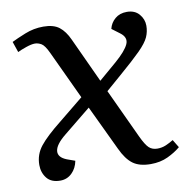

<svg xmlns="http://www.w3.org/2000/svg" viewBox="-66 -588 661 668"><g transform="rotate(-10 264.5 -254.0)"><path d="M292 -303 355 -357Q393 -390 403 -412.5Q413 -435 389 -453L361 -474Q366 -495 382.5 -509Q399 -523 424 -523Q452 -523 467.5 -505Q483 -487 483 -464Q483 -443 474.5 -424Q466 -405 440 -379Q414 -353 363 -309L310 -263L391 -89Q406 -57 417.5 -46.5Q429 -36 447 -36Q463 -36 477 -42Q491 -48 504 -56L521 -28Q502 -12 475.5 0.5Q449 13 415 13Q375 13 352 -4Q329 -21 311 -60L236 -218L140 -140Q104 -111 101.5 -88.5Q99 -66 130 -54L158 -44Q153 -18 136 -1.5Q119 15 95 15Q63 15 47.5 -4.5Q32 -24 32 -51Q32 -88 55 -117Q78 -146 131 -188L217 -258L137 -429Q124 -457 112.5 -463.5Q101 -470 90 -470Q78 -470 59 -463.5Q40 -457 28 -451L15 -489Q33 -498 64 -510.5Q95 -523 129 -523Q165 -523 185 -507.5Q205 -492 219 -461Z"/></g></svg>

Font: Literata 36pt
Style: Italic
Weight: 400
Italic angle: -2°
Designer: Latin by Veronika Burian and Jose Scaglione. Greek by Irene Vlachou. Cyrillic by Vera Evstafieva
Foundry: TypeTogether
Version: Version 3.002